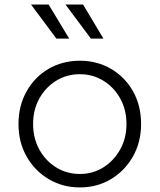

<svg xmlns="http://www.w3.org/2000/svg" viewBox="-20 -809 699 841"><path d="M330 12Q254 12 193 -24.5Q132 -61 96.5 -123.5Q61 -186 61 -266Q61 -345 96 -408Q131 -471 192 -507Q253 -543 330 -543Q406 -543 467 -507Q528 -471 563 -408.5Q598 -346 598 -266Q598 -186 562 -123Q526 -60 465.5 -24Q405 12 330 12ZM330 -47Q387 -47 433 -76Q479 -105 506.5 -154.5Q534 -204 534 -266Q534 -328 507 -377Q480 -426 433.5 -455Q387 -484 330 -484Q272 -484 225.5 -455Q179 -426 152 -377Q125 -328 125 -266Q125 -204 152 -154.5Q179 -105 225.5 -76Q272 -47 330 -47ZM227 -640 116 -789H193L283 -640ZM378 -640 267 -789H344L433 -640Z"/></svg>

Font: Plus Jakarta Sans Light
Style: Regular
Weight: 300
Designer: Gumpita Rahayu
Foundry: Tokotype
Version: Version 2.006; ttfautohint (v1.8.4.7-5d5b)